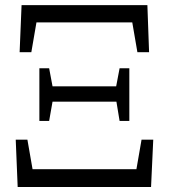

<svg xmlns="http://www.w3.org/2000/svg" viewBox="-20 -749 676 769"><path d="M126 -659.2 105.5 -540H58.6L66.4 -728.5H570.3L577.1 -540H530.3L509.8 -659.2ZM190.4 -403.3H445.3L459 -475.6H498V-264.6H459L446.3 -341.8H190.4L176.8 -264.6H137.7V-475.6H176.8ZM546.9 -189.5H593.8L585 0H50.8L43 -189.5H89.8L110.4 -71.3H526.4Z"/></svg>

Font: Bpmf Zihi Serif Regular
Style: Regular
Weight: 400
Foundry: But Ko
Version: Version 1.320